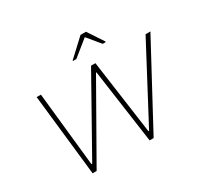

<svg xmlns="http://www.w3.org/2000/svg" viewBox="-184 -1164 1473 1406"><g transform="rotate(-30 552.5 -461.0)"><path d="M219 0 143 -688H179L245 -63H252L603 -688H640L727 -63H733L1064 -688H1105L735 0H701L613 -626H609L253 0ZM505 -784 506 -789 649 -922H695L783 -789L782 -784H757L668 -892L534 -784Z"/></g></svg>

Font: Saira SemiExpanded Thin
Style: Italic
Weight: 250
Width: 6
Italic angle: -12°
Designer: Hector Gatti with collaboration of the Omnibus-Type team
Foundry: Omnibus-Type
Version: Version 1.101